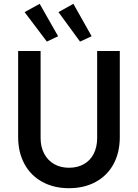

<svg xmlns="http://www.w3.org/2000/svg" viewBox="-20 -990 731 1018"><path d="M76.2 -263.7V-719.7H195.3V-257.8Q195.3 -210.9 214.4 -175Q233.4 -139.2 267.3 -119.9Q301.3 -100.6 345.7 -100.6Q391.1 -100.6 425 -119.9Q459 -139.2 477.1 -175Q495.1 -210.9 495.1 -257.8V-719.7H615.2V-263.7Q615.2 -182.1 582.3 -120.8Q549.3 -59.6 488.3 -25.9Q427.2 7.8 345.7 7.8Q265.1 7.8 203.9 -25.9Q142.6 -59.6 109.4 -121.1Q76.2 -182.6 76.2 -263.7ZM110.4 -925.8 190.4 -969.7 288.1 -797.9 228.5 -769.5ZM290 -925.8 369.1 -969.7 465.8 -797.9 404.3 -769.5Z"/></svg>

Font: Reddit Sans Vanilla SemiBold
Style: Regular
Weight: 600
Designer: Stephen Hutchings
Foundry: Reddit
Version: Version 1.013